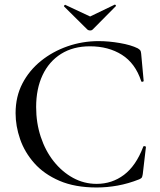

<svg xmlns="http://www.w3.org/2000/svg" viewBox="-20 -818 709 850"><path d="M417 -636Q461 -636 510.5 -627.5Q560 -619 590 -604Q598 -599 601 -595Q604 -591 605 -580L616 -460Q616 -457 611 -456Q606 -455 605 -459Q579 -538 519.5 -575.5Q460 -613 378 -613Q304 -613 250.5 -579.5Q197 -546 168.5 -485.5Q140 -425 140 -344Q140 -274 160.5 -212Q181 -150 218 -103.5Q255 -57 303.5 -30.5Q352 -4 408 -4Q476 -4 529 -44Q582 -84 614 -168Q615 -172 620.5 -171Q626 -170 626 -167L612 -47Q610 -35 607.5 -31.5Q605 -28 596 -24Q548 -5 501 3.5Q454 12 408 12Q312 12 243.5 -17.5Q175 -47 132 -95.5Q89 -144 69 -202Q49 -260 49 -317Q49 -390 79 -448Q109 -506 161 -548Q213 -590 279 -613Q345 -636 417 -636ZM367 -687 264 -789Q262 -792 265.5 -795Q269 -798 270 -796L379 -745L487 -797Q489 -799 492 -795.5Q495 -792 492 -790L390 -687Q386 -683 379 -683Q372 -683 367 -687Z"/></svg>

Font: Cormorant Light Medium
Style: Regular
Weight: 500
Version: Version 4.000